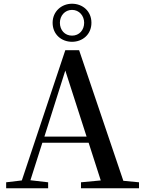

<svg xmlns="http://www.w3.org/2000/svg" viewBox="-20 -1009 775 1029"><path d="M366 -785C422 -785 470 -824 470 -887C470 -950 422 -989 366 -989C310 -989 262 -948 262 -887C262 -824 310 -785 366 -785ZM366 -818C327 -818 301 -848 301 -887C301 -924 327 -956 366 -956C405 -956 431 -924 431 -887C431 -848 405 -818 366 -818ZM330 -631 444 -277H218ZM414 0H725V-32L641 -40L404 -740H330L97 -42L13 -32V0H238V-32L143 -43L207 -244H455L520 -42L414 -32Z"/></svg>

Font: Noto Serif HK SemiBold
Style: Regular
Weight: 600
Designer: Ryoko NISHIZUKA 西塚涼子 (kana & ideographs); Frank Grießhammer (Latin, Greek & Cyrillic); Wenlong ZHANG 张文龙 (bopomofo); San
Foundry: Adobe
Version: Version 2.001;hotconv 1.1.0;makeotfexe 2.6.0